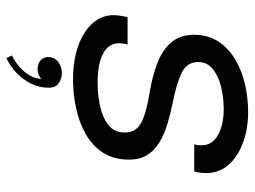

<svg xmlns="http://www.w3.org/2000/svg" viewBox="-118 -461 798 602"><g transform="rotate(90 281.0 -160.0)"><path d="M227.5 10Q184.5 10 148 1Q111.5 -8 84.5 -24.8Q57.5 -41.5 42.5 -65Q27.5 -88.5 27.5 -117.5Q27.5 -127.5 29.8 -140.8Q32 -154 34 -161H119.5Q118 -156.5 116.8 -148Q115.5 -139.5 115.5 -134.5Q115.5 -101.5 148 -84.2Q180.5 -67 239.5 -67Q277 -67 312.8 -74.8Q348.5 -82.5 372 -101Q395.5 -119.5 395.5 -152.5Q395.5 -187 365.2 -203.5Q335 -220 266 -231Q217 -239 176.8 -254.8Q136.5 -270.5 112.8 -298.2Q89 -326 89 -369Q89 -412.5 109.5 -444.5Q130 -476.5 164.8 -497.5Q199.5 -518.5 242.8 -528.8Q286 -539 331.5 -539Q383.5 -539 427 -523Q470.5 -507 496.5 -477.8Q522.5 -448.5 522.5 -409Q522.5 -395 521.2 -386.5Q520 -378 517.5 -370H432.5Q434.5 -377 435 -381.8Q435.5 -386.5 435.5 -393Q435.5 -417 419.8 -432.2Q404 -447.5 378.5 -455Q353 -462.5 322.5 -462.5Q286.5 -462.5 252.5 -454.2Q218.5 -446 196.5 -428.2Q174.5 -410.5 174.5 -382.5Q174.5 -347 208 -330.8Q241.5 -314.5 302 -302.5Q339 -295 371.5 -285Q404 -275 428.5 -259.5Q453 -244 466.8 -221.2Q480.5 -198.5 480.5 -165.5Q480.5 -118 459 -84.5Q437.5 -51 401.2 -30.2Q365 -9.5 320 0.2Q275 10 227.5 10ZM196.5 121Q180 121 169.5 112Q159 103 159 88Q159 67.5 174.2 56.2Q189.5 45 209.5 45Q226 45 240.5 54.5Q255 64 255 87Q255 116 242 142Q229 168 208 187.8Q187 207.5 162 219L154 201.5Q168.5 195 185.2 181.8Q202 168.5 214.2 149.8Q226.5 131 227.5 108.5Q224 113.5 215.2 117.2Q206.5 121 196.5 121Z"/></g></svg>

Font: Epilogue
Style: Italic
Weight: 400
Italic angle: -12°
Designer: Tyler Finck
Foundry: Etcetera Type Co
Version: Version 2.112